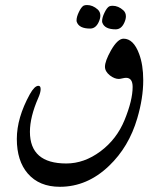

<svg xmlns="http://www.w3.org/2000/svg" viewBox="-20 -547 614 752"><path d="M517.6 -83.5Q484.9 28.3 407.2 102.5Q321.8 184.6 214.4 184.6Q133.8 184.6 88.9 132.8Q45.9 83 45.9 -2.9Q45.9 -85.4 96.7 -177.7Q115.2 -210.9 130.4 -210.9Q139.2 -210.9 139.2 -197.8Q139.2 -184.6 129.9 -163.6Q97.2 -88.9 97.2 -30.8Q97.2 93.3 239.7 93.3Q309.6 93.3 373.3 45.9Q437 -1.5 467.8 -76.7Q499.5 -154.3 499.5 -206.5Q499.5 -242.2 473.6 -242.2Q468.3 -242.2 459 -240Q449.7 -237.8 445.3 -237.8Q428.7 -237.8 410.6 -251.5Q391.1 -267.1 391.1 -285.6Q391.1 -307.6 414.6 -349.6Q440.9 -395.5 463.9 -395.5Q502.9 -395.5 524.9 -335.9Q541 -293 541 -232.9Q541 -162.6 517.6 -83.5ZM366.7 -460.9Q355 -435.1 333 -435.1Q290 -435.1 280.8 -460.9Q279.8 -463.4 279.8 -467.3Q279.8 -481 289.1 -500.2Q298.3 -519.5 307.6 -524.9Q313 -527.3 320.8 -527.3Q343.3 -527.3 362.8 -509.8Q373 -500.5 373 -485.8Q373 -474.6 366.7 -460.9ZM466.8 -458Q455.1 -432.1 433.1 -432.1Q390.1 -432.1 380.9 -458Q379.9 -460.4 379.9 -464.4Q379.9 -478 389.2 -497.3Q398.4 -516.6 407.7 -522Q413.1 -524.4 420.9 -524.4Q443.4 -524.4 462.9 -506.8Q473.1 -497.6 473.1 -482.9Q473.1 -471.7 466.8 -458Z"/></svg>

Font: Dima Nastaligh Tahriri
Style: regular
Weight: 400
Designer: R.Balvardi
Foundry: Dima Software Group
Version: Version 1.00;November 13, 2018;FontCreator 11.5.0.2427 64-bi